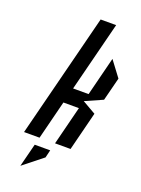

<svg xmlns="http://www.w3.org/2000/svg" viewBox="-156 -736 710 970"><g transform="rotate(20 199.0 -250.5)"><path d="M125 0H41.7L210.8 -666.7H294.2L199.2 -291.7H282.5L335 -500L397.5 -416.7L365.8 -291.7L271.7 -250L344.2 -208.3L291.7 0H208.3L260.8 -208.3H177.5ZM114.2 41.7H197.5L187.5 83.3L82.5 166.7Z"/></g></svg>

Font: Yulong
Style: Italic
Weight: 400
Italic angle: -14.25°
Designer: GGBotNet
Foundry: f0n7.com
Version: 1.00